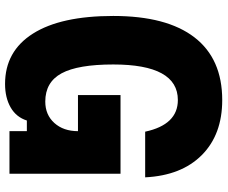

<svg xmlns="http://www.w3.org/2000/svg" viewBox="-88 -772 877 740"><g transform="rotate(90 350.0 -401.5)"><path d="M303 17Q177 17 109 -90.5Q41 -198 41 -400Q41 -606 123.5 -713Q206 -820 365 -820Q498 -820 577 -741.5Q656 -663 663 -523H487Q460 -649 365 -649Q228 -649 228 -400Q228 -264 262 -201Q296 -138 371 -138Q422 -138 453.5 -173Q485 -208 485 -264H346V-428H649V0H485V-67H444Q431 -26 393.5 -4.5Q356 17 303 17Z"/></g></svg>

Font: Martian Mono ExtraBold
Style: Regular
Weight: 800
Monospace: yes
Designer: Roman Shamin
Foundry: Evil Martians
Version: Version 1.000; ttfautohint (v1.8.4.7-5d5b)